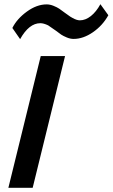

<svg xmlns="http://www.w3.org/2000/svg" viewBox="-20 -898 538 918"><path d="M291 -629.9 136.2 0H20L174.8 -629.9ZM460 -877.9 498 -825.2Q470.7 -775.9 424.3 -743.9Q377.9 -711.9 332 -711.9Q315.9 -711.9 299.1 -719Q282.2 -726.1 272.7 -732.4Q263.2 -738.8 246.1 -752Q216.8 -772.9 210 -776.9Q188.5 -787.1 172.9 -787.1Q118.7 -787.1 76.2 -710.9L39.1 -764.2Q61 -808.1 108.4 -842.5Q155.8 -877 203.1 -877Q219.2 -877 236.1 -870.1Q252.9 -863.3 263.2 -856.4Q273.4 -849.6 290 -836.9Q294.4 -834 302 -828.4Q309.6 -822.8 315.7 -818.6Q321.8 -814.5 327.1 -812Q347.2 -800.8 361.8 -800.8Q388.7 -800.8 414.6 -821.3Q440.4 -841.8 460 -877.9Z"/></svg>

Font: Sinkin Sans 500 Medium Italic
Style: Regular
Weight: 500
Italic angle: -112°
Designer: Keith Bates
Foundry: K-Type
Version: Sinkin Sans (version 1.0)  by Keith Bates   •   © 2014   www